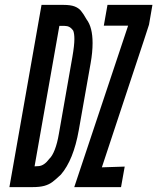

<svg xmlns="http://www.w3.org/2000/svg" viewBox="-20 -755 644 786"><path d="M150 -735H239.5Q268.5 -735 285 -728.8Q301.5 -722.5 311.2 -711Q321 -699.5 334.5 -675.5Q359 -643.5 359 -578.5Q359 -541 351 -496L302.5 -222Q281 -100.5 229.5 -40.5Q208 -20 194.2 -9.8Q180.5 0.5 161.5 5.8Q142.5 11 113 11H18.5ZM182 -105Q194 -116 204.2 -142.2Q214.5 -168.5 221 -207L276.5 -523Q284.5 -569.5 284.5 -595Q284.5 -616.5 280 -629Q272.5 -640 264 -644.5Q255.5 -649 244.5 -649H223L121.5 -74L138 -75Q161 -76.5 182 -105ZM504.5 -650H405L420 -735H604L590 -654Q589 -649 507.5 -404L397 -70L490.5 -73L475.5 11H284Z"/></svg>

Font: JuliaMono Italic
Style: Regular
Weight: 400
Italic angle: -9°
Monospace: yes
Designer: cormullion
Foundry: corm
Version: Version 0.049; ttfautohint (v1.8.4)